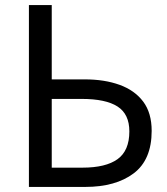

<svg xmlns="http://www.w3.org/2000/svg" viewBox="-20 -731 660 757"><path d="M316 6H94V-711H184V-418H315Q392 -418 451.5 -396.5Q511 -375 544.5 -330.5Q578 -286 578 -215Q578 -101 507 -47.5Q436 6 316 6ZM305 -70Q397 -70 443.5 -103.5Q490 -137 490 -213Q490 -281 443.5 -311Q397 -341 302 -341H184V-70Z"/></svg>

Font: LXGW 975 Gothic SC
Style: Regular
Weight: 400
Version: Version 2.01;February 25, 2021